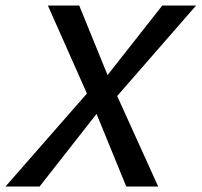

<svg xmlns="http://www.w3.org/2000/svg" viewBox="-36 -678 733 698"><path d="M-16 0 280 -338 138 -658H252L355 -405L554 -658H677L390 -329L539 0H423L315 -264L108 0Z"/></svg>

Font: Ysabeau Infant SemiBold
Style: Italic
Weight: 600
Italic angle: -12°
Designer: Christian Thalmann (Catharsis Fonts)
Version: Version 2.002; featfreeze: ss01,ss02,lnum